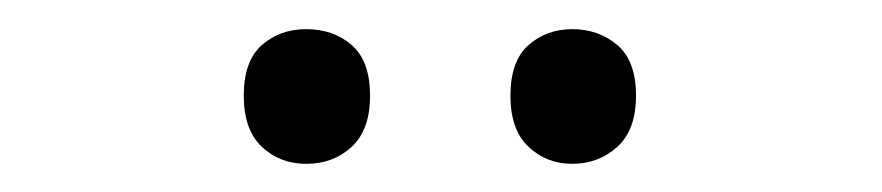

<svg xmlns="http://www.w3.org/2000/svg" viewBox="-20 -748 620 135"><path d="M151.4 -680.7Q151.4 -705.1 164.1 -716.3Q176.8 -727.5 195.3 -727.5Q214.4 -727.5 227.3 -716.3Q240.2 -705.1 240.2 -680.7Q240.2 -656.7 227.3 -644.8Q214.4 -632.8 195.3 -632.8Q176.8 -632.8 164.1 -644.8Q151.4 -656.7 151.4 -680.7ZM338.9 -680.7Q338.9 -705.1 351.6 -716.3Q364.3 -727.5 382.3 -727.5Q400.9 -727.5 414.1 -716.3Q427.2 -705.1 427.2 -680.7Q427.2 -656.7 414.1 -644.8Q400.9 -632.8 382.3 -632.8Q364.3 -632.8 351.6 -644.8Q338.9 -656.7 338.9 -680.7Z"/></svg>

Font: Open Sans
Style: Regular
Weight: 400
Designer: Monotype Design Team
Foundry: Monotype Imaging Inc.
Version: Version 3.000; ttfautohint (v1.8.4)